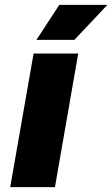

<svg xmlns="http://www.w3.org/2000/svg" viewBox="-20 -770 462 790"><path d="M421.9 -750 286.1 -606H129.9L224.1 -750ZM301.8 -549.8 206.1 0H22L118.2 -549.8Z"/></svg>

Font: Stilu Bold
Style: Italic
Weight: 700
Italic angle: -10°
Designer: Genilson Lima Santos
Foundry: Genilson Lima Santos
Version: Version 1.200;PS 001.200;hotconv 1.0.88;makeotf.lib2.5.64775